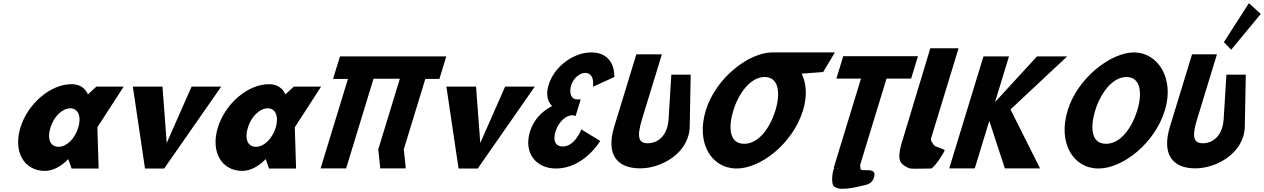

<svg xmlns="http://www.w3.org/2000/svg" viewBox="-20 -1055 7913 1202"><path d="M107.7 -256C61.8 -106 129.8 15 261.7 15C312.7 15 365.9 -16 406.5 -58H407.9L428.1 0H597.6L589.5 -258L754.4 -513H583.5L530.6 -464C512.5 -505 478 -528 427.7 -528C295.8 -528 153.5 -406 107.7 -256ZM295.7 -256C317.4 -327 371.3 -377 420.2 -377C468.3 -377 491.6 -327 469.9 -256C448.5 -186 396.8 -136 346.5 -136C294 -136 274.3 -186 295.7 -256Z M997.2 -513H811.6L887.8 0H1007.8L1365.1 -513H1179.5L1023.7 -160Z M1343.7 -256C1297.8 -106 1365.8 15 1497.7 15C1548.7 15 1601.9 -16 1642.5 -58H1643.9L1664.1 0H1833.6L1825.5 -258L1990.4 -513H1819.5L1766.6 -464C1748.5 -505 1714 -528 1663.7 -528C1531.8 -528 1389.5 -406 1343.7 -256ZM1531.7 -256C1553.4 -327 1607.3 -377 1656.2 -377C1704.3 -377 1727.6 -327 1705.9 -256C1684.5 -186 1632.8 -136 1582.5 -136C1530 -136 1510.3 -186 1531.7 -256Z M2318.4 -561.9H2483.2L2348.1 -120L2360.7 -0.9H2520.5L2507.9 -120L2642.7 -561H2730.9L2774 -702H2685.8L2685.9 -702.1H2526.1H2361.2H2201.4L2201.4 -702H2108.3L2065.2 -561H2158.3L1987.1 -0.9H2146.9Z M2960.2 -513H2774.6L2850.8 0H2970.8L3328.1 -513H3142.5L2986.7 -160Z M3692.2 -511.8C3692.2 -511.8 3707 -598.5 3642.5 -598.5C3609.7 -598.5 3569.4 -566.2 3555.7 -521.2C3540.1 -470.2 3559 -432.8 3590 -432.8H3615.4L3583.4 -328.2C3583.4 -328.2 3575.1 -333.3 3562.7 -333.3C3521.8 -333.3 3475.9 -290.8 3457.5 -230.5C3439.3 -171 3460.2 -137.8 3502.9 -137.8C3579.7 -137.8 3619.3 -244.9 3619.3 -244.9L3737.6 -172.7C3737.6 -172.7 3637.2 -0.1 3460.2 -0.1C3336.9 -0.1 3256.6 -96.2 3297.7 -230.5C3320.3 -304.4 3371.5 -358 3436.1 -391.1C3406.9 -420.9 3396.6 -465.1 3414.3 -522.9C3450.7 -641.9 3573.6 -726.9 3680.5 -726.9C3837.3 -726.9 3826 -573 3826 -573Z M4304.1 -587.5H4182.8L4165.7 -309.5C4159 -200.5 4093.4 -158.2 4036.4 -158.2C3979.4 -158.2 3963.8 -192.2 3999.6 -309.5L4123.6 -715H3963.8L3825.5 -262.8C3772.5 -89.4 3840.7 -1 3988.3 -1C4122.7 -1 4294.8 -98.6 4297.9 -262.8Z M4571.2 -363.9C4603.1 -468.4 4677.1 -572.8 4766.8 -573L4766.8 -573L4767 -573H4767.1C4857.6 -573 4866.5 -468.5 4834.5 -363.9C4802.6 -259.4 4732.2 -154.8 4639.2 -154.8C4543.8 -154.8 4539.2 -259.4 4571.2 -363.9ZM4813.9 -727 4813.8 -726.9C4669.9 -726.6 4461.2 -568.6 4398.6 -363.9C4336 -159.1 4433.6 -0.1 4591.9 -0.1C4744.6 -0.1 4944.4 -159.1 5007.1 -363.9C5034.1 -452.3 5029 -531.9 4998.9 -594L5133.3 -604L5206.9 -727Z M5216.2 -562.9H5370.2L5198.7 -1.9L5202.6 -1.8C5192.4 9.2 5181.6 87 5198 108C5226.6 144.6 5330.3 119 5377.4 108C5409.2 102 5437.2 93.7 5449.1 63C5481.8 -21 5366.1 28.7 5366.7 0C5366.9 -9.2 5366 -16 5364.3 -20.9L5530 -562.9H5684L5726.8 -703.1H5259.1ZM5237.8 -1.1C5229 -0.1 5220.4 -0.1 5212 -1.6Z M5804.2 -753H5981.2L5809.4 -191C5804.1 -173 5816.6 -161.8 5828.2 -145C5834.6 -135.7 5889.8 -124 5894.5 -113C5894.5 -113 5845.3 -21.3 5810.1 0C5726 0 5685.7 4.3 5668.9 -3C5609.3 -28.9 5597.6 -57.6 5621.7 -148L5621.2 -148L5626.9 -166.5C5629.9 -176.7 5633.2 -187.5 5636.8 -199L5637.1 -200Z M6490.9 -0.9 6306.1 -369.8 6661.1 -702.1H6472.2L6209.2 -415.7L6296.8 -702.1H6137L5922.6 -0.9H6082.4L6173.4 -298.4L6270.8 -0.9Z M6664 -363.9C6601.4 -159.1 6699 -0.1 6857.3 -0.1C7010 -0.1 7209.9 -159.1 7272.5 -363.9C7335.1 -568.8 7225.4 -726.9 7079.5 -726.9C6935.7 -726.9 6726.7 -568.8 6664 -363.9ZM6836.6 -363.9C6868.6 -468.5 6942.7 -573 7032.5 -573C7123 -573 7131.9 -468.5 7099.9 -363.9C7068 -259.4 6997.6 -154.8 6904.6 -154.8C6809.2 -154.8 6804.6 -259.4 6836.6 -363.9Z M7642 -791 7688 -744 7873 -967.9 7798.5 -1035.1ZM7779.2 -587.5H7657.8L7640.7 -309.5C7634 -200.5 7568.4 -158.2 7511.4 -158.2C7454.4 -158.2 7438.8 -192.2 7474.6 -309.5L7598.6 -715H7442.8L7304.5 -262.8C7251.5 -89.4 7319.7 -1 7463.3 -1C7597.7 -1 7769.8 -98.6 7773 -262.8Z"/></svg>

Font: Hussar
Style: BdSuprConOblThree
Weight: 700
Foundry: Cannot Into Space Fonts
Version: Version 2.00